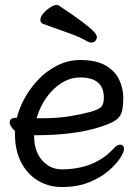

<svg xmlns="http://www.w3.org/2000/svg" viewBox="-20 -733 540 771"><path d="M207 -713Q212 -713 216 -711Q325 -639 356 -607Q369 -593 369 -584.5Q369 -576 363 -569Q357 -562 346 -562Q339 -562 332 -566Q298 -586 251 -602L153 -637Q142 -642 142 -653.5Q142 -665 154 -679Q166 -693 181 -703Q196 -713 207 -713ZM303 -492Q367 -492 405 -469.5Q443 -447 459 -412Q475 -377 475 -341Q475 -305 469 -283.5Q463 -262 442 -248.5Q421 -235 375 -221Q274 -190 124 -190H117V-186Q117 -126 149 -89.5Q181 -53 228 -53Q358 -53 435 -135Q449 -152 462 -152Q478 -152 478 -134Q478 -123 463 -99Q448 -75 417 -48Q386 -21 339 -1.5Q292 18 228 18Q175 18 132 -8Q89 -34 64.5 -82Q40 -130 40 -196V-207Q32 -214 25.5 -223.5Q19 -233 19 -241Q19 -260 44 -260Q45 -260 48 -260Q56 -295 77 -335Q98 -375 131.5 -411Q165 -447 209 -469.5Q253 -492 303 -492ZM127 -258H139Q212 -258 262 -266.5Q312 -275 344 -284Q379 -294 388 -305.5Q397 -317 397 -341Q397 -422 302 -422Q267 -422 237 -405.5Q207 -389 184 -363Q161 -337 147 -309Q133 -281 127 -258Z"/></svg>

Font: Moon Stars Kai HW
Style: Bold
Weight: 700
Designer: GuiWonder
Version: Version 1.101